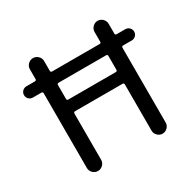

<svg xmlns="http://www.w3.org/2000/svg" viewBox="-158 -929 1100 1082"><g transform="rotate(-30 391.5 -388.0)"><path d="M239.3 -562.5Q229.5 -562.5 229.5 -552.7V-462.9Q229.5 -453.1 239.3 -453.1H547.9Q557.6 -453.1 557.6 -462.9V-552.7Q557.6 -562.5 547.9 -562.5ZM72.3 -562.5Q56.6 -562.5 45.9 -573.2Q35.2 -584 35.2 -599.1Q35.2 -614.3 45.9 -625Q56.6 -635.7 72.3 -635.7H127Q136.7 -635.7 136.7 -645.5V-709Q136.7 -727.5 150.4 -741.2Q164.1 -754.9 183.1 -754.9Q202.1 -754.9 215.8 -741.2Q229.5 -727.5 229.5 -709V-645.5Q229.5 -635.7 239.3 -635.7H547.9Q557.6 -635.7 557.6 -645.5V-709Q557.6 -727.5 571.3 -741.2Q585 -754.9 603.5 -754.9Q622.1 -754.9 635.7 -741.2Q649.4 -727.5 649.4 -709V-645.5Q649.4 -635.7 659.2 -635.7H714.8Q730.5 -635.7 741.2 -625Q752 -614.3 752 -599.1Q752 -584 741.2 -573.2Q730.5 -562.5 714.8 -562.5H659.2Q649.4 -562.5 649.4 -552.7V-66.4Q649.4 -47.9 635.7 -34.2Q622.1 -20.5 603.5 -20.5Q585 -20.5 571.3 -34.2Q557.6 -47.9 557.6 -66.4V-367.2Q557.6 -377 547.9 -377H239.3Q229.5 -377 229.5 -367.2V-66.4Q229.5 -47.9 215.8 -34.2Q202.1 -20.5 183.1 -20.5Q164.1 -20.5 150.4 -34.2Q136.7 -47.9 136.7 -66.4V-552.7Q136.7 -562.5 127 -562.5Z"/></g></svg>

Font: Gen Jyuu GothicX Regular
Style: Regular
Weight: 400
Designer: [Source Han Sans]
Ryoko NISHIZUKA  (kana & ideographs); Paul D. Hunt (Latin, Greek & Cyrillic); Wenlong ZHANG  (bopomofo
Version: Version 1.002.20150607